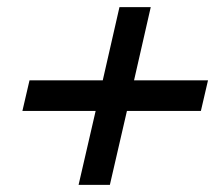

<svg xmlns="http://www.w3.org/2000/svg" viewBox="-20 -544 605 540"><path d="M63 -318H269L316 -524H404L357 -318H565L545 -232H337L289 -24H201L249 -232H43Z"/></svg>

Font: Panefresco 600wt
Style: Italic
Weight: 600
Foundry: Campivisivi & Chank Co
Version: Version 1.000